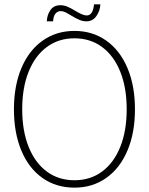

<svg xmlns="http://www.w3.org/2000/svg" viewBox="-20 -852 684 882"><path d="M44 -350Q44 -458 78.5 -539.5Q113 -621 176 -665.5Q239 -710 322 -710Q405 -710 468 -665.5Q531 -621 565.5 -539.5Q600 -458 600 -350Q600 -242 565.5 -160.5Q531 -79 468 -34.5Q405 10 322 10Q238 10 175 -34.5Q112 -79 78 -160.5Q44 -242 44 -350ZM562 -350Q562 -449 532.5 -522.5Q503 -596 449 -636Q395 -676 322 -676Q249 -676 195 -636Q141 -596 111.5 -522.5Q82 -449 82 -350Q82 -251 111.5 -177.5Q141 -104 195 -64Q249 -24 322 -24Q395 -24 449 -64Q503 -104 532.5 -177.5Q562 -251 562 -350ZM257 -828Q274 -828 289.5 -821.5Q305 -815 328 -801Q341 -793 354.5 -787Q368 -781 378 -781Q407 -781 412 -832H441Q440 -803 423 -778.5Q406 -754 377 -754Q361 -754 345.5 -760.5Q330 -767 308 -780Q290 -791 279.5 -796Q269 -801 259 -801Q244 -801 234.5 -789Q225 -777 224 -754H195Q196 -783 211.5 -805.5Q227 -828 257 -828Z"/></svg>

Font: Sarabun Thin
Style: Regular
Weight: 250
Designer: Suppakit Chalermlarp | Katatrad Co.,Ltd.
Foundry: Cadson Demak Co.,Ltd.
Version: Version 1.000; ttfautohint (v1.6)